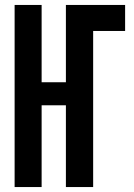

<svg xmlns="http://www.w3.org/2000/svg" viewBox="-20 -755 540 775"><path d="M39 0V-735H148V-423H246V-735H485V-630H356V0H246V-330H148V0Z"/></svg>

Font: Iosevka Term Curly Extrabold
Style: Regular
Weight: 800
Designer: Belleve Invis
Foundry: Belleve Invis
Version: Version 32.3.0